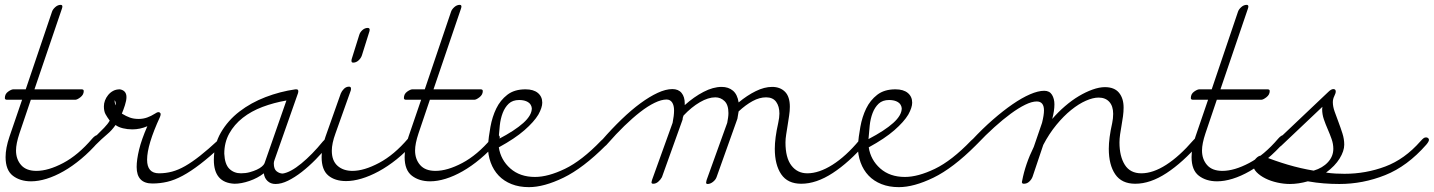

<svg xmlns="http://www.w3.org/2000/svg" viewBox="-45 -737 5907 791"><path d="M335 -166Q348 -181 359 -181Q370 -181 370 -171Q370 -165 360 -152Q326 -113 289.5 -82.5Q253 -52 217 -31.5Q181 -11 147 -0.5Q113 10 83 10Q38 10 8 -13Q-22 -36 -22 -90Q-22 -127 -6 -174L46 -326H-16Q-25 -326 -25 -333Q-25 -350 -11.5 -359.5Q2 -369 10 -369H61L169 -688Q172 -698 182.5 -707.5Q193 -717 205 -717Q212 -717 212 -710Q212 -707 210 -701L97 -369H291Q300 -369 300 -362Q300 -347 286.5 -336.5Q273 -326 265 -326H82L35 -187Q21 -145 21 -117Q21 -81 42 -57Q63 -33 105 -33Q154 -33 215.5 -65.5Q277 -98 335 -166Z M346 -137Q332 -125 325 -125Q320 -125 318 -128.5Q316 -132 316 -137Q316 -143 327.5 -154.5Q339 -166 354 -180.5Q369 -195 384 -210.5Q399 -226 407 -240Q396 -255 389.5 -267Q383 -279 383 -299Q383 -311 387.5 -323Q392 -335 400.5 -345.5Q409 -356 421 -362.5Q433 -369 449 -369Q476 -364 476 -337Q476 -323 469.5 -303Q463 -283 457 -269Q475 -258 490.5 -252.5Q506 -247 526 -247Q545 -247 561.5 -253Q578 -259 592 -268Q602 -275 608 -275Q614 -275 617 -268Q617 -262 614 -255Q561 -140 561 -79Q561 -23 610 -23Q638 -23 664 -30Q690 -37 718 -53Q746 -69 779 -95Q812 -121 853 -159Q865 -171 873 -171Q883 -171 883 -160Q883 -151 869 -137Q819 -91 780 -61Q741 -31 707.5 -13Q674 5 644 12Q614 19 583 19Q518 19 518 -49Q518 -79 528 -120.5Q538 -162 562 -217Q532 -204 500 -204Q480 -204 461.5 -208.5Q443 -213 431 -222Q416 -200 395.5 -183Q375 -166 346 -137ZM431 -303Q432 -305 432 -307Q432 -309 432 -311Q432 -318 428 -323H427Q427 -314 431 -303ZM420 -325H419Z M1285 -154Q1299 -170 1310 -170Q1321 -170 1321 -161Q1321 -153 1312 -143Q1285 -110 1256 -80.5Q1227 -51 1198 -28.5Q1169 -6 1141.5 7.5Q1114 21 1090 21Q1070 21 1057 8.5Q1044 -4 1042 -23Q1016 -3 982.5 8.5Q949 20 921 20Q836 16 836 -78Q836 -141 865 -191Q894 -241 941.5 -277.5Q989 -314 1049 -337Q1109 -360 1172 -369H1176Q1184 -369 1184 -361Q1184 -357 1183 -354L1086 -78Q1083 -70 1083 -64Q1083 -40 1095 -31Q1107 -22 1120 -22Q1152 -27 1196.5 -63.5Q1241 -100 1285 -154ZM1044 -63Q1044 -64 1045 -65L1135 -323Q1083 -314 1036.5 -296.5Q990 -279 955 -251.5Q920 -224 899.5 -187Q879 -150 879 -104Q881 -60 900 -41.5Q919 -23 948 -23Q967 -23 983.5 -27.5Q1000 -32 1013 -38Q1026 -44 1034 -51Q1042 -58 1044 -63Z M1636 -166Q1649 -181 1661 -181Q1671 -181 1671 -171Q1671 -164 1662 -152Q1627 -111 1589.5 -81Q1552 -51 1515 -31Q1478 -11 1444 -1Q1410 9 1381 9Q1335 9 1307.5 -14Q1280 -37 1280 -90Q1280 -129 1296 -174L1359 -352Q1363 -362 1372 -371Q1381 -380 1393 -380Q1401 -380 1401 -372Q1401 -367 1400 -364L1337 -187Q1322 -146 1322 -116Q1322 -75 1345.5 -54Q1369 -33 1407 -33Q1455 -33 1517 -66Q1579 -99 1636 -166ZM1435 -593Q1438 -604 1448 -613Q1458 -622 1470 -622Q1478 -622 1478 -614Q1478 -612 1477.5 -611Q1477 -610 1477 -608L1446 -509Q1442 -497 1432 -488Q1422 -479 1410 -479Q1403 -479 1403 -486Q1403 -491 1404 -494Z M1979 -166Q1992 -181 2003 -181Q2014 -181 2014 -171Q2014 -165 2004 -152Q1970 -113 1933.5 -82.5Q1897 -52 1861 -31.5Q1825 -11 1791 -0.5Q1757 10 1727 10Q1682 10 1652 -13Q1622 -36 1622 -90Q1622 -127 1638 -174L1690 -326H1628Q1619 -326 1619 -333Q1619 -350 1632.5 -359.5Q1646 -369 1654 -369H1705L1813 -688Q1816 -698 1826.5 -707.5Q1837 -717 1849 -717Q1856 -717 1856 -710Q1856 -707 1854 -701L1741 -369H1935Q1944 -369 1944 -362Q1944 -347 1930.5 -336.5Q1917 -326 1909 -326H1726L1679 -187Q1665 -145 1665 -117Q1665 -81 1686 -57Q1707 -33 1749 -33Q1798 -33 1859.5 -65.5Q1921 -98 1979 -166Z M2009 -164Q2076 -199 2111 -230.5Q2146 -262 2146 -291Q2144 -308 2130 -316.5Q2116 -325 2094 -325Q2067 -325 2051 -310Q2035 -295 2026 -271.5Q2017 -248 2014 -219.5Q2011 -191 2009 -164ZM2173 -265Q2155 -235 2115.5 -200.5Q2076 -166 2010 -130Q2018 -78 2057.5 -43Q2097 -8 2159 -8Q2213 -8 2282.5 -41.5Q2352 -75 2431 -157Q2444 -170 2452 -170Q2457 -170 2460.5 -166.5Q2464 -163 2464 -159Q2464 -151 2451 -138Q2357 -44 2276.5 -5Q2196 34 2134 34Q2094 34 2062.5 21.5Q2031 9 2009.5 -13.5Q1988 -36 1976.5 -67.5Q1965 -99 1965 -136Q1968 -173 1975.5 -214.5Q1983 -256 1999.5 -290Q2016 -324 2045 -346.5Q2074 -369 2120 -369Q2153 -369 2171 -354Q2189 -339 2189 -314Q2189 -294 2173 -265Z M2459 -146Q2446 -130 2436 -130Q2425 -130 2425 -140Q2425 -147 2435 -160Q2475 -206 2515.5 -245Q2556 -284 2593.5 -311.5Q2631 -339 2664.5 -354.5Q2698 -370 2725 -370Q2750 -370 2763 -354Q2776 -338 2776 -311V-304Q2814 -338 2853.5 -358.5Q2893 -379 2928 -379Q2956 -379 2974.5 -363.5Q2993 -348 2998 -315Q3033 -344 3068.5 -361.5Q3104 -379 3136 -379Q3169 -379 3189 -359Q3209 -339 3209 -297Q3209 -280 3206 -260.5Q3203 -241 3200 -221.5Q3197 -202 3194 -183.5Q3191 -165 3191 -150Q3191 -87 3215.5 -55Q3240 -23 3281 -23Q3329 -23 3384.5 -58Q3440 -93 3495 -159Q3508 -175 3519 -175Q3524 -175 3527.5 -172.5Q3531 -170 3531 -165Q3531 -159 3521 -146Q3453 -68 3385.5 -24Q3318 20 3256 20Q3200 20 3173.5 -19Q3147 -58 3147 -124Q3147 -168 3161 -230Q3166 -253 3166 -269Q3166 -299 3152.5 -317.5Q3139 -336 3111 -336Q3084 -336 3055.5 -320.5Q3027 -305 2998 -278Q2996 -268 2995 -260.5Q2994 -253 2993 -248L2907 -7Q2903 4 2892 12.5Q2881 21 2870 21Q2864 21 2864 15Q2864 13 2866 5L2951 -231Q2953 -242 2954.5 -252Q2956 -262 2956 -271Q2956 -305 2940 -320.5Q2924 -336 2902 -336Q2873 -336 2838.5 -316Q2804 -296 2771 -261Q2769 -256 2768 -252Q2767 -248 2767 -244L2682 -7Q2676 4 2666.5 12Q2657 20 2646 20Q2639 20 2639 14Q2639 13 2641 5L2726 -231Q2732 -261 2732 -282Q2732 -303 2724 -315Q2716 -327 2701 -327Q2680 -327 2652 -313.5Q2624 -300 2592.5 -275.5Q2561 -251 2527 -218Q2493 -185 2459 -146Z M3533 -164Q3600 -199 3635 -230.5Q3670 -262 3670 -291Q3668 -308 3654 -316.5Q3640 -325 3618 -325Q3591 -325 3575 -310Q3559 -295 3550 -271.5Q3541 -248 3538 -219.5Q3535 -191 3533 -164ZM3697 -265Q3679 -235 3639.5 -200.5Q3600 -166 3534 -130Q3542 -78 3581.5 -43Q3621 -8 3683 -8Q3737 -8 3806.5 -41.5Q3876 -75 3955 -157Q3968 -170 3976 -170Q3981 -170 3984.5 -166.5Q3988 -163 3988 -159Q3988 -151 3975 -138Q3881 -44 3800.5 -5Q3720 34 3658 34Q3618 34 3586.5 21.5Q3555 9 3533.5 -13.5Q3512 -36 3500.5 -67.5Q3489 -99 3489 -136Q3492 -173 3499.5 -214.5Q3507 -256 3523.5 -290Q3540 -324 3569 -346.5Q3598 -369 3644 -369Q3677 -369 3695 -354Q3713 -339 3713 -314Q3713 -294 3697 -265Z M3981 -144Q3968 -130 3959 -130Q3949 -130 3949 -140Q3949 -147 3960 -161Q4003 -207 4045.5 -244Q4088 -281 4126.5 -307.5Q4165 -334 4198.5 -348.5Q4232 -363 4257 -363Q4279 -363 4289 -346.5Q4299 -330 4299 -307Q4299 -281 4290 -247Q4314 -275 4342.5 -299.5Q4371 -324 4399.5 -341Q4428 -358 4456 -368Q4484 -378 4507 -378Q4546 -378 4565 -355Q4584 -332 4584 -294Q4584 -277 4581.5 -258Q4579 -239 4575.5 -220Q4572 -201 4569.5 -183Q4567 -165 4567 -150Q4567 -93 4589 -58Q4611 -23 4657 -23Q4705 -23 4759.5 -58Q4814 -93 4871 -159Q4885 -175 4895 -175Q4900 -175 4903.5 -172.5Q4907 -170 4907 -165Q4907 -159 4896 -146Q4828 -68 4761 -24Q4694 20 4632 20Q4576 20 4549.5 -19Q4523 -58 4523 -124Q4523 -168 4537 -230Q4541 -249 4541 -268Q4541 -300 4525 -317.5Q4509 -335 4481 -335Q4458 -335 4428.5 -322Q4399 -309 4368 -284Q4337 -259 4307 -222.5Q4277 -186 4253 -140L4209 -9Q4205 2 4195.5 11Q4186 20 4173 20Q4165 20 4165 13Q4165 10 4166 8Q4179 -61 4214 -132L4248 -231Q4256 -263 4256 -282Q4256 -319 4226 -319Q4206 -319 4178.5 -305.5Q4151 -292 4119 -268.5Q4087 -245 4051.5 -213Q4016 -181 3981 -144Z M5221 -166Q5234 -181 5245 -181Q5256 -181 5256 -171Q5256 -165 5246 -152Q5212 -113 5175.5 -82.5Q5139 -52 5103 -31.5Q5067 -11 5033 -0.5Q4999 10 4969 10Q4924 10 4894 -13Q4864 -36 4864 -90Q4864 -127 4880 -174L4932 -326H4870Q4861 -326 4861 -333Q4861 -350 4874.5 -359.5Q4888 -369 4896 -369H4947L5055 -688Q5058 -698 5068.5 -707.5Q5079 -717 5091 -717Q5098 -717 5098 -710Q5098 -707 5096 -701L4983 -369H5177Q5186 -369 5186 -362Q5186 -347 5172.5 -336.5Q5159 -326 5151 -326H4968L4921 -187Q4907 -145 4907 -117Q4907 -81 4928 -57Q4949 -33 4991 -33Q5040 -33 5101.5 -65.5Q5163 -98 5221 -166Z M5234 -137Q5220 -125 5213 -125Q5209 -125 5206 -128.5Q5203 -132 5203 -136Q5203 -145 5217 -159L5427 -358Q5439 -370 5448 -370Q5458 -370 5458 -360Q5458 -353 5452 -341Q5446 -329 5446 -316Q5446 -298 5453.5 -277Q5461 -256 5469.5 -233.5Q5478 -211 5485.5 -187.5Q5493 -164 5493 -141Q5493 -115 5474 -84Q5455 -53 5418 -26Q5438 -23 5457 -22Q5476 -21 5494 -21Q5582 -21 5662 -51Q5742 -81 5807 -155Q5814 -163 5819 -167Q5824 -171 5830 -171Q5835 -171 5838.5 -168Q5842 -165 5842 -161Q5842 -154 5831 -141Q5753 -52 5661.5 -15.5Q5570 21 5473 21Q5441 21 5409 18.5Q5377 16 5343 10Q5304 21 5269 21Q5244 21 5217 15Q5190 9 5168 -2Q5146 -13 5131.5 -28Q5117 -43 5117 -62Q5117 -71 5128.5 -83.5Q5140 -96 5151 -96Q5153 -96 5153.5 -95.5Q5154 -95 5156 -95Q5208 -74 5260.5 -58.5Q5313 -43 5367 -34Q5404 -45 5426 -69Q5448 -93 5448 -124Q5448 -144 5441 -164Q5434 -184 5425 -204.5Q5416 -225 5409 -245.5Q5402 -266 5402 -287Q5402 -290 5402.5 -292.5Q5403 -295 5403 -297Z"/></svg>

Font: Discipuli Britannica
Style: Regular
Weight: 400
Designer: Peter Wiegel
Foundry: Peter Wiegel
Version: Version 0.001 2009